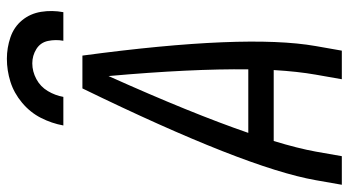

<svg xmlns="http://www.w3.org/2000/svg" viewBox="-246 -746 989 544"><g transform="rotate(-90 248.0 -474.5)"><path d="M-4 0 9 -74Q44 -273 269 -735H362Q424 -273 389 -74L376 0H295L308 -74Q317 -125 321 -193H120Q99 -124 90 -74L77 0ZM143 -265H323Q325 -425 304 -661Q198 -425 143 -265ZM164 -789Q170 -822 185.5 -852.5Q201 -883 228.5 -906Q256 -929 288 -939Q320 -949 353 -949Q384 -949 413.5 -939Q443 -929 462 -906Q481 -883 486 -852Q491 -821 485 -789H404Q408 -811 403.5 -832.5Q399 -854 380.5 -865.5Q362 -877 340 -877Q317 -877 295.5 -865.5Q274 -854 261.5 -833Q249 -812 245 -789Z"/></g></svg>

Font: Iosevka SS08
Style: Italic
Weight: 400
Italic angle: -10°
Monospace: yes
Designer: Belleve Invis
Foundry: Belleve Invis
Version: 2.1.0; ttfautohint (v1.8.2)